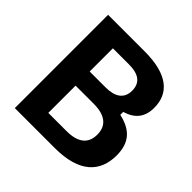

<svg xmlns="http://www.w3.org/2000/svg" viewBox="-169 -798 946 946"><g transform="rotate(45 304.0 -325.0)"><path d="M63.3 0H341.7C513.3 0 583.3 -75.8 583.3 -190C583.3 -280.8 538.3 -325 454.2 -344.2V-364.2C517.5 -383.3 548.3 -422.5 548.3 -486.7C548.3 -586.7 480 -650 318.3 -650H63.3ZM196.7 -388.3V-550H308.3C376.7 -550 411.7 -524.2 411.7 -469.2C411.7 -413.3 371.7 -388.3 308.3 -388.3ZM196.7 -100V-290H323.3C399.2 -290 443.3 -260 443.3 -195C443.3 -135.8 407.5 -100 323.3 -100Z"/></g></svg>

Font: Familjen Grotesk GF
Style: Bold
Weight: 700
Designer: Anders Wikstroem, Jonas Baeckman, Matilda Gysing, Kristian Moeller
Foundry: Familjen STHLM AB
Version: Version 2.000; Beta; Release 4; Build 6